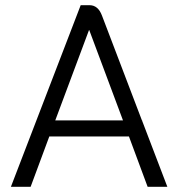

<svg xmlns="http://www.w3.org/2000/svg" viewBox="-20 -720 687 740"><path d="M477 -194H170L98 0H22L291 -700H325Q358 -700 373 -660L527 -256H528V-254L625 0H549ZM193 -256H454L324 -604H323Z"/></svg>

Font: Bai Jamjuree
Style: Regular
Weight: 400
Designer: Katatrad Aksorn Co.,Ltd.
Foundry: Cadson Demak Co.,Ltd.
Version: Version 1.000; ttfautohint (v1.6)